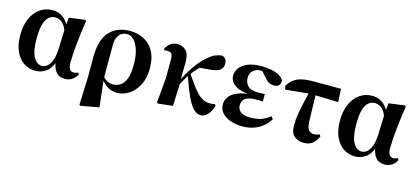

<svg xmlns="http://www.w3.org/2000/svg" viewBox="-63 -1053 3824 1762"><g transform="rotate(15 1849.5 -172.0)"><path d="M256 16Q192 16 142.5 -17.5Q93 -51 65 -113.5Q37 -176 37 -264Q37 -360 67.5 -426.5Q98 -493 149.5 -528Q201 -563 265 -563Q336 -563 383.5 -517Q431 -471 443 -394H449L428 -375Q416 -422 397.5 -450.5Q379 -479 355.5 -492Q332 -505 305 -505Q273 -505 247 -484Q221 -463 205.5 -413Q190 -363 190 -276Q190 -152 222 -97.5Q254 -43 303 -43Q327 -43 350.5 -62Q374 -81 390.5 -123Q407 -165 410 -235L417 -441L426 -535L577 -555L587 -546Q578 -489 571 -432.5Q564 -376 558.5 -323.5Q553 -271 550 -224.5Q547 -178 547 -140Q547 -99 560 -79.5Q573 -60 599 -60Q612 -60 621 -63.5Q630 -67 638 -71L650 -57Q637 -26 607 -4.5Q577 17 536 17Q481 17 451.5 -17Q422 -51 411 -127L427 -129Q400 -47 353.5 -15.5Q307 16 256 16Z M727 213 737 -45V-242Q737 -410 809 -486.5Q881 -563 1002 -563Q1071 -563 1131 -534Q1191 -505 1228 -441.5Q1265 -378 1265 -273Q1265 -182 1230.5 -117Q1196 -52 1142.5 -17.5Q1089 17 1032 17Q977 17 936 -10Q895 -37 869 -78H864L881 -91Q898 -72 922 -60Q946 -48 975 -48Q1015 -48 1046 -69.5Q1077 -91 1095.5 -140Q1114 -189 1114 -271Q1114 -356 1095 -413Q1076 -470 1047 -499Q1018 -528 986 -528Q937 -528 909.5 -494.5Q882 -461 881 -402V-83L882 -69L911 188L736 219Z M1418 15 1409 7 1430 -225 1431 -403Q1431 -447 1419 -461Q1407 -475 1377 -475Q1370 -475 1363.5 -474.5Q1357 -474 1350 -472L1345 -488Q1361 -517 1388 -538Q1415 -559 1453 -559Q1503 -559 1535.5 -526Q1568 -493 1567 -416Q1567 -373 1566 -328.5Q1565 -284 1565 -240L1568 -236Q1566 -175 1563.5 -117.5Q1561 -60 1559 0ZM1551 -176 1534 -194H1538L1548 -220Q1572 -274 1603.5 -327Q1635 -380 1671 -425.5Q1707 -471 1742 -501Q1780 -533 1809.5 -546Q1839 -559 1875 -563Q1895 -558 1908.5 -543Q1922 -528 1922 -497Q1922 -456 1894 -436Q1866 -416 1814 -411L1690 -400L1781 -470Q1745 -442 1707.5 -405Q1670 -368 1631 -317L1627 -310Q1613 -289 1601 -269.5Q1589 -250 1577 -228Q1565 -206 1551 -176ZM1826 17Q1794 17 1767 -5.5Q1740 -28 1715.5 -71Q1691 -114 1666.5 -175.5Q1642 -237 1615 -314L1633 -333Q1672 -275 1703 -233Q1734 -191 1761.5 -163.5Q1789 -136 1817.5 -123Q1846 -110 1880 -110Q1897 -110 1908 -112Q1919 -114 1926 -116L1936 -102Q1919 -42 1888.5 -12.5Q1858 17 1826 17Z M2224 17Q2161 17 2109.5 -0.5Q2058 -18 2027.5 -51.5Q1997 -85 1997 -133Q1997 -170 2020 -204Q2043 -238 2097.5 -261Q2152 -284 2246 -289V-280Q2125 -285 2072.5 -321.5Q2020 -358 2020 -412Q2020 -452 2045.5 -486.5Q2071 -521 2123 -542Q2175 -563 2254 -563Q2302 -563 2346 -554Q2390 -545 2421.5 -527Q2453 -509 2465 -483Q2466 -454 2451.5 -437.5Q2437 -421 2408 -421Q2384 -421 2363.5 -428.5Q2343 -436 2313 -471L2247 -545L2311 -547L2340 -518Q2312 -520 2292 -521Q2272 -522 2255 -522Q2210 -522 2182 -496.5Q2154 -471 2154 -426Q2154 -380 2183.5 -350.5Q2213 -321 2281 -321Q2297 -321 2311.5 -321.5Q2326 -322 2345 -323V-252Q2320 -254 2307 -254Q2294 -254 2284 -254Q2232 -254 2202.5 -242.5Q2173 -231 2161 -211Q2149 -191 2149 -163Q2149 -129 2177 -104.5Q2205 -80 2268 -80Q2333 -80 2376 -95.5Q2419 -111 2456 -143L2476 -120Q2444 -61 2377 -22Q2310 17 2224 17Z M2514 -411 2507 -446Q2531 -484 2561 -507Q2591 -530 2635.5 -540.5Q2680 -551 2746 -551H3008L3014 -426L2755 -434ZM2803 17Q2750 17 2714 -13.5Q2678 -44 2678 -116Q2678 -172 2688 -231Q2698 -290 2711.5 -347Q2725 -404 2737 -452H2797L2804 -181Q2806 -129 2824 -106.5Q2842 -84 2873 -84Q2889 -84 2902 -87Q2915 -90 2928 -97L2938 -79Q2916 -30 2884.5 -6.5Q2853 17 2803 17Z M3293 16Q3229 16 3179.5 -17.5Q3130 -51 3102 -113.5Q3074 -176 3074 -264Q3074 -360 3104.5 -426.5Q3135 -493 3186.5 -528Q3238 -563 3302 -563Q3373 -563 3420.5 -517Q3468 -471 3480 -394H3486L3465 -375Q3453 -422 3434.5 -450.5Q3416 -479 3392.5 -492Q3369 -505 3342 -505Q3310 -505 3284 -484Q3258 -463 3242.5 -413Q3227 -363 3227 -276Q3227 -152 3259 -97.5Q3291 -43 3340 -43Q3364 -43 3387.5 -62Q3411 -81 3427.5 -123Q3444 -165 3447 -235L3454 -441L3463 -535L3614 -555L3624 -546Q3615 -489 3608 -432.5Q3601 -376 3595.5 -323.5Q3590 -271 3587 -224.5Q3584 -178 3584 -140Q3584 -99 3597 -79.5Q3610 -60 3636 -60Q3649 -60 3658 -63.5Q3667 -67 3675 -71L3687 -57Q3674 -26 3644 -4.5Q3614 17 3573 17Q3518 17 3488.5 -17Q3459 -51 3448 -127L3464 -129Q3437 -47 3390.5 -15.5Q3344 16 3293 16Z"/></g></svg>

Font: Noto Serif JP Black
Style: Regular
Weight: 900
Designer: Ryoko NISHIZUKA 西塚涼子 (kana & ideographs); Frank Grießhammer (Latin, Greek & Cyrillic); Wenlong ZHANG 张文龙 (bopomofo); San
Foundry: Adobe
Version: Version 2.003-H1;hotconv 1.1.1;makeotfexe 2.6.0